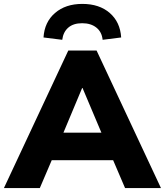

<svg xmlns="http://www.w3.org/2000/svg" viewBox="-41 -964 845 984"><path d="M-21 0 309 -705H454L784 0H600L517 -194L587 -143H175L246 -194L163 0ZM380 -513 264 -236 236 -284H527L499 -236L382 -513ZM278 -760 182 -772Q187 -851 241 -897.5Q295 -944 381 -944Q468 -944 521.5 -897.5Q575 -851 580 -772L485 -760Q481 -800 453 -822.5Q425 -845 380 -845Q335 -845 309 -822.5Q283 -800 278 -760Z"/></svg>

Font: Nunito Sans 12pt Black
Style: Regular
Weight: 900
Designer: Vernon Adams
Foundry: Vernon Adams
Version: Version 3.101;gftools[0.9.27]